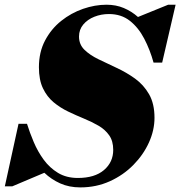

<svg xmlns="http://www.w3.org/2000/svg" viewBox="-62 -780 764 814"><path d="M-10 10H-41.5L16.5 -255H52.5Q64 -218 81 -177.8Q98 -137.5 123.2 -103Q148.5 -68.5 184 -47Q219.5 -25.5 268 -25.5Q339.5 -25.5 378.8 -59Q418 -92.5 418 -144.5Q418 -182 401 -206.2Q384 -230.5 355.8 -247Q327.5 -263.5 294 -277.2Q260.5 -291 227 -307Q193.5 -323 165.2 -346.5Q137 -370 120 -405.8Q103 -441.5 103 -495Q103 -559 129 -608.2Q155 -657.5 197.2 -691.2Q239.5 -725 290 -742.5Q340.5 -760 389.5 -760Q429.5 -760 462.8 -746Q496 -732 523 -708L651 -760H682.5L625.5 -514.5H589Q574 -569 549.5 -616Q525 -663 488.5 -691.8Q452 -720.5 400 -720.5Q367 -720.5 338 -709Q309 -697.5 291 -676Q273 -654.5 273 -625Q273 -591.5 296 -569Q319 -546.5 355.5 -528.8Q392 -511 433 -492Q474 -473 510.5 -446.8Q547 -420.5 570 -380.5Q593 -340.5 593 -280.5Q593 -228 569.5 -176Q546 -124 503.5 -80.8Q461 -37.5 403.5 -11.5Q346 14.5 278.5 14.5Q231 14.5 193.2 -2.5Q155.5 -19.5 126 -47.5Z"/></svg>

Font: Bodoni* 06pt Fatface
Style: Italic
Weight: 900
Italic angle: -13°
Version: Version 2.3